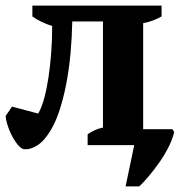

<svg xmlns="http://www.w3.org/2000/svg" viewBox="-31 -520 646 688"><path d="M106 -113Q119 -136 128 -170Q137 -204 143 -244.5Q149 -285 152.5 -331.5Q156 -378 156 -427Q136 -433 117.5 -442Q99 -451 85 -461V-500H548V-461Q516 -443 482 -437V-57H587L593 -47Q588 -23 573.5 6Q559 35 540 62Q521 89 501.5 112Q482 135 468 148H419L450 0H283V-39Q295 -47 307.5 -53Q320 -59 338 -63V-443H228Q227 -390 222 -332.5Q217 -275 206.5 -220Q196 -165 179.5 -116.5Q163 -68 138 -34Q118 -6 94 6Q70 18 51 14Q38 7 27 -8.5Q16 -24 8 -41Q0 -58 -5 -75Q-10 -92 -11 -104L12 -138Z"/></svg>

Font: PT Serif
Style: Bold
Weight: 700
Designer: A.Korolkova, O.Umpeleva, V.Yefimov
Foundry: ParaType Ltd
Version: Version 1.000W OFL; ttfautohint (v1.6)